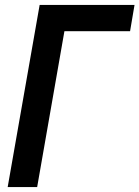

<svg xmlns="http://www.w3.org/2000/svg" viewBox="-20 -755 563 775"><path d="M11 0 140 -735H523L505 -629H240L130 0Z"/></svg>

Font: Iosevka SS08
Style: Bold Italic
Weight: 700
Italic angle: -10°
Monospace: yes
Designer: Belleve Invis
Foundry: Belleve Invis
Version: 2.1.0; ttfautohint (v1.8.2)